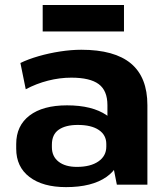

<svg xmlns="http://www.w3.org/2000/svg" viewBox="-20 -753 683 783"><path d="M418.1 -194.6V-324.2Q418.1 -383.5 382.6 -409.9Q347.1 -436.3 271.1 -436.3Q223.6 -436.3 175.8 -424.1Q128.1 -411.9 85 -389L63.2 -496.2Q94.9 -511.6 137.4 -523.9Q179.8 -536.1 225.3 -543.1Q270.8 -550.1 311.4 -550.1Q447 -550.1 514.1 -494Q581.1 -437.9 581.1 -324.2V0H456.5ZM249.3 10.1Q154.5 10.1 100.3 -31.2Q46.1 -72.5 46.1 -146.6V-165.7Q46.1 -240.3 100.5 -281.9Q154.9 -323.4 253.3 -323.4Q356.1 -323.4 415 -283.1Q473.9 -242.8 473.9 -169.2V-148.6Q473.9 -73.5 414.5 -31.7Q355.1 10.1 249.3 10.1ZM293.6 -72.4Q349.1 -72.4 381.3 -94.7Q413.5 -116.9 413.5 -155V-165.8Q413.5 -202.4 383 -222.9Q352.6 -243.5 297.1 -243.5Q247.6 -243.5 219.6 -224.1Q191.6 -204.8 191.6 -162.9V-153Q191.6 -115 218.9 -93.7Q246.1 -72.4 293.6 -72.4ZM485.6 -732.6V-624.6H154.1V-732.6Z"/></svg>

Font: Pathway Extreme 8pt Thin 12pt
Style: Regular
Weight: 100
Version: Version 1.001;gftools[0.9.26]